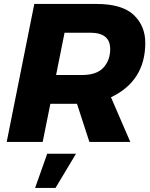

<svg xmlns="http://www.w3.org/2000/svg" viewBox="-20 -720 763 974"><path d="M641 0H433.5L370.5 -193.5H235.5L196.5 0H14L154 -700H468.5Q599 -700 658 -644.5Q717 -589 717 -502.5Q717 -309.5 543 -226.5ZM396.5 -339.5Q470.5 -339.5 504.8 -377Q539 -414.5 539 -471.5Q539 -553 440.5 -554H307.5L264.5 -339.5ZM261.5 233.5H158L219.5 60H365.5Z"/></svg>

Font: Argentum Sans
Style: Bold Italic
Weight: 700
Italic angle: -11°
Designer: Julieta Ulanovsky (font), Cristiano Sobral (main changes and remaster)
Foundry: Julieta Ulanovsky (font), Cristiano Sobral (main changes and remaster)
Version: Version 2.007;June 15, 2022;FontCreator 14.0.0.2814 64-bit; 